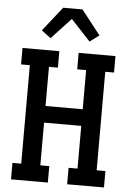

<svg xmlns="http://www.w3.org/2000/svg" viewBox="-63 -1024 726 1070"><g transform="rotate(5 300.0 -489.0)"><path d="M40 0V-92H89V-643H40V-735H246V-643H196V-424H404V-643H354V-735H560V-643H511V-92H560V0H354V-92H404V-331H196V-92H246V0ZM191 -803 139 -842 246 -978H354L356 -976L461 -842L409 -803L300 -920Z"/></g></svg>

Font: Iosevka Etoile Semibold
Style: Regular
Weight: 600
Designer: Belleve Invis
Foundry: Belleve Invis
Version: Version 22.1.2; ttfautohint (v1.8.4)